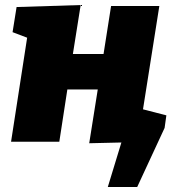

<svg xmlns="http://www.w3.org/2000/svg" viewBox="-20 -564 682 764"><path d="M614 -540 549 -129 642 -105 635 -55 526 180H409L463 3L335 6L369 -208H248L216 0H24L88 -414L30 -436L46 -536L301 -544L270 -349H392L422 -540Z"/></svg>

Font: Bitter Pro Black
Style: Italic
Weight: 900
Italic angle: -9°
Designer: Sol Matas, and Bitter project Authors
Foundry: Sol Matas
Version: Version 1.010